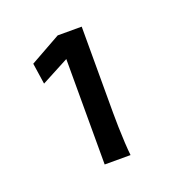

<svg xmlns="http://www.w3.org/2000/svg" viewBox="-75 -658 457 477"><g transform="rotate(-20 154.0 -419.5)"><path d="M125 -249V-527.8L52.2 -489.3L43.9 -544.9L125 -590.3H188.5V-362.3Q188.5 -346.7 189 -325.2Q189.5 -303.7 190.7 -282.7Q191.9 -261.7 193.4 -249Z"/></g></svg>

Font: Harmattan SemiBold
Style: Regular
Weight: 600
Designer: George W. Nuss III and SIL International
Foundry: SIL International
Version: Version 4.000